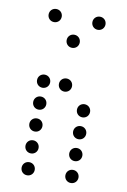

<svg xmlns="http://www.w3.org/2000/svg" viewBox="-86 -832 572 864"><g transform="rotate(10 200.0 -400.0)"><path d="M100 -720C117 -720 130 -733 130 -750C130 -767 117 -780 100 -780C83 -780 70 -767 70 -750C70 -733 83 -720 100 -720ZM300 -720C317 -720 330 -733 330 -750C330 -767 317 -780 300 -780C283 -780 270 -767 270 -750C270 -733 283 -720 300 -720ZM200 -620C217 -620 230 -633 230 -650C230 -667 217 -680 200 -680C183 -680 170 -667 170 -650C170 -633 183 -620 200 -620ZM100 -420C117 -420 130 -433 130 -450C130 -467 117 -480 100 -480C83 -480 70 -467 70 -450C70 -433 83 -420 100 -420ZM200 -420C217 -420 230 -433 230 -450C230 -467 217 -480 200 -480C183 -480 170 -467 170 -450C170 -433 183 -420 200 -420ZM100 -320C117 -320 130 -333 130 -350C130 -367 117 -380 100 -380C83 -380 70 -367 70 -350C70 -333 83 -320 100 -320ZM300 -320C317 -320 330 -333 330 -350C330 -367 317 -380 300 -380C283 -380 270 -367 270 -350C270 -333 283 -320 300 -320ZM100 -220C117 -220 130 -233 130 -250C130 -267 117 -280 100 -280C83 -280 70 -267 70 -250C70 -233 83 -220 100 -220ZM300 -220C317 -220 330 -233 330 -250C330 -267 317 -280 300 -280C283 -280 270 -267 270 -250C270 -233 283 -220 300 -220ZM100 -120C117 -120 130 -133 130 -150C130 -167 117 -180 100 -180C83 -180 70 -167 70 -150C70 -133 83 -120 100 -120ZM300 -120C317 -120 330 -133 330 -150C330 -167 317 -180 300 -180C283 -180 270 -167 270 -150C270 -133 283 -120 300 -120ZM100 -20C117 -20 130 -33 130 -50C130 -67 117 -80 100 -80C83 -80 70 -67 70 -50C70 -33 83 -20 100 -20ZM300 -20C317 -20 330 -33 330 -50C330 -67 317 -80 300 -80C283 -80 270 -67 270 -50C270 -33 283 -20 300 -20Z"/></g></svg>

Font: TINY 5x3 60
Style: Regular
Weight: 150
Designer: Jack Halten Fahnestock
Foundry: Velvetyne Type Foundry
Version: Version 1.002;hotconv 1.0.109;makeotfexe 2.5.65596